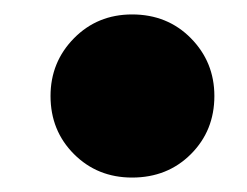

<svg xmlns="http://www.w3.org/2000/svg" viewBox="-20 -385 342 266"><path d="M163 -139Q115 -139 82.5 -171.5Q50 -204 50 -252Q50 -299 82.5 -332Q115 -365 163 -365Q212 -365 244.5 -332Q277 -299 277 -252Q277 -204 244.5 -171.5Q212 -139 163 -139Z"/></svg>

Font: Murecho Black
Style: Regular
Weight: 900
Designer: Neil Summerour
Foundry: Positype
Version: Version 1.010; ttfautohint (v1.8.3)